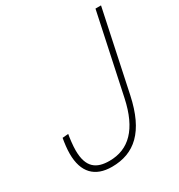

<svg xmlns="http://www.w3.org/2000/svg" viewBox="-172 -826 895 959"><g transform="rotate(-30 275.5 -347.0)"><path d="M196 16C326 16 413 -60 453 -248L551 -710H519L421 -250C387 -90 312 -16 200 -16C126 -16 79 -46 79 -146C79 -174 84 -214 88 -236L54 -233C49 -206 45 -173 45 -146C45 -38 99 16 196 16Z"/></g></svg>

Font: Geist Thin
Style: Italic
Weight: 100
Italic angle: -12°
Designer: Basement.studio, Andrés Briganti, Mateo Zaragoza
Foundry: Basement.studio, Vercel, Andrés Briganti, Guido Ferreyra, Mateo Zaragoza
Version: Version 1.500